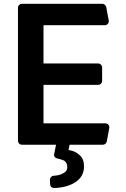

<svg xmlns="http://www.w3.org/2000/svg" viewBox="-20 -747 648 991"><path d="M72.8 -20.6V-706.7Q72.8 -715.2 78.8 -721.2Q84.9 -727.3 93.8 -727.3H507.8Q515.3 -727.3 521 -722.5Q526.6 -717.7 528.4 -710.2L541.2 -641.3Q541.5 -639.9 541.5 -637.4Q541.5 -628.9 535.5 -622.9Q529.5 -616.8 521 -616.8H204.5V-419.4H486.2Q494.7 -419.4 500.9 -413.4Q507.1 -407.3 507.1 -398.8V-329.5Q507.1 -321 500.9 -315Q494.7 -308.9 486.2 -308.9H204.5V-110.4H523.8Q532.3 -110.4 538.4 -104.4Q544.4 -98.4 544.4 -89.8Q544.4 -87.4 544 -85.9L531.2 -17Q529.5 -9.6 523.8 -4.8Q518.1 0 510.7 0H339.1L333.8 27.3Q369.3 32.3 390.6 53.3Q413.7 72.8 413.7 112.2Q413.7 163.7 369 193.5Q326.7 220.9 261 223.4Q251.4 224.1 245 218.2Q238.6 212.4 238.6 203.5L237.6 180.8Q237.6 172.9 243.1 166.9Q248.6 160.9 256 160.2Q287.3 158.4 301.8 149.5Q327.4 138.5 327.4 115.1Q327.4 93 310.7 81.7Q291.5 73.9 274.9 70.7Q268.1 69.2 263.5 64.3Q258.9 59.3 258.9 52.9Q258.9 50.1 259.9 46.9L269.2 0H93.8Q84.9 0 78.8 -6Q72.8 -12.1 72.8 -20.6Z"/></svg>

Font: DeltaSans SemiBold
Style: Regular
Weight: 600
Designer: Rasmus Andersson
Foundry: rsms
Version: Version 3.012